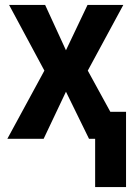

<svg xmlns="http://www.w3.org/2000/svg" viewBox="-20 -566 540 783"><path d="M494 197V-110H430L338 -278L483 -546H337L249 -361L164 -546H17L161 -278L10 0H158L249 -192L343 0H368V197Z"/></svg>

Font: Noto Sans Mono UI Condensed
Style: Bold
Weight: 700
Width: 3
Designer: Monotype Design team
Foundry: Monotype Imaging Inc.
Version: 1.000